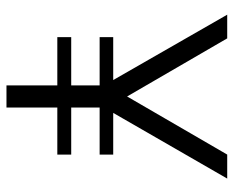

<svg xmlns="http://www.w3.org/2000/svg" viewBox="-86 -654 739 608"><g transform="rotate(90 284.0 -350.5)"><path d="M546 -700H470L286 -383L102 -700H27L234 -339H98V-296H251V-206H98V-162H251V-1H321V-162H470V-206H321V-296H470V-339H338Z"/></g></svg>

Font: Arthouse Owned
Style: Regular
Weight: 400
Designer: Jeremy Tribby
Foundry: Tribby Type
Version: Version 1.000;PS 001.000;hotconv 1.0.88;makeotf.lib2.5.64775